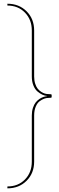

<svg xmlns="http://www.w3.org/2000/svg" viewBox="-20 -800 320 1040"><path d="M20 210Q78.1 210 115.2 172.1Q152.3 134.3 152.3 75.2V-174.3Q152.3 -197.3 158.4 -215.8Q164.6 -234.4 173.6 -245.6Q182.6 -256.8 194.3 -264.4Q206.1 -272 216.1 -275.1Q226.1 -278.3 234.9 -279.3V-280.3Q222.7 -281.2 209.7 -287.1Q196.8 -293 183.1 -304.4Q169.4 -315.9 160.9 -337.2Q152.3 -358.4 152.3 -385.7V-634.8Q152.3 -693.8 115 -731.9Q77.6 -770 20 -770V-779.8Q83 -779.8 124 -738.8Q165 -697.8 165 -634.8V-385.7Q165 -363.8 170.7 -346.4Q176.3 -329.1 184.8 -318.8Q193.4 -308.6 204.1 -302Q214.8 -295.4 223.6 -293Q232.4 -290.5 240.2 -290.5Q259.8 -290.5 259.8 -286.6V-273.4Q259.8 -269.5 240.2 -269.5Q230.5 -269.5 219.2 -265.4Q208 -261.2 195.1 -252Q182.1 -242.7 173.6 -222.4Q165 -202.1 165 -174.3V75.2Q165 138.2 124 179.2Q83 220.2 20 220.2Z"/></svg>

Font: Znikomit
Style: Regular
Weight: 100
Designer: gluk
Foundry: gluk
Version: Version 0.53